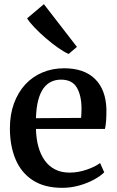

<svg xmlns="http://www.w3.org/2000/svg" viewBox="-20 -890 560 921"><path d="M278.5 11Q193.5 11 137.8 -25Q82 -61 54.8 -125.5Q27.5 -190 27.5 -274Q27.5 -340.5 47 -393.8Q66.5 -447 101.2 -484.8Q136 -522.5 183.8 -542.5Q231.5 -562.5 288 -562.5Q383.5 -562.5 435.8 -511.2Q488 -460 490.5 -365Q490.5 -333.5 489 -311Q487.5 -288.5 483.5 -271.5H152.5Q153.5 -224.5 164.2 -186Q175 -147.5 195 -119.8Q215 -92 244.8 -77Q274.5 -62 313.5 -62Q354.5 -62 396 -76.2Q437.5 -90.5 460 -108L480 -63.5Q463 -46 431.5 -28.8Q400 -11.5 360.2 -0.2Q320.5 11 278.5 11ZM152.5 -323 369 -324.5Q370 -334 370.5 -346.2Q371 -358.5 371 -368.5Q371 -431 348.8 -469.5Q326.5 -508 272.5 -508Q247.5 -508 226.2 -498.2Q205 -488.5 189 -467Q173 -445.5 163.5 -410Q154 -374.5 152.5 -323ZM308.5 -631.5Q288.5 -640 259.8 -660Q231 -680 201 -705.8Q171 -731.5 146.5 -757Q122 -782.5 110 -802L190.5 -870L349 -665L309.5 -631.5Z"/></svg>

Font: Merriweather 36pt SemiBold
Style: Regular
Weight: 600
Version: Version 2.100